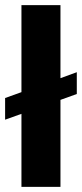

<svg xmlns="http://www.w3.org/2000/svg" viewBox="-20 -732 321 752"><path d="M216.8 0H64V-286.1L0 -263.2V-348.1L64 -371.1V-711.9H216.8V-425.8L280.8 -449.2V-363.8L216.8 -340.8Z"/></svg>

Font: Creato Display ExtraBold
Style: Regular
Weight: 800
Version: Version 1.000